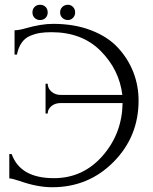

<svg xmlns="http://www.w3.org/2000/svg" viewBox="-20 -770 641 805"><path d="M203 -670Q292 -670 362 -643Q432 -616 474.5 -570Q517 -524 539 -467.5Q561 -411 561 -348Q561 -197 456 -91Q351 15 199 15Q136 15 63 -11Q30 -22 19 -22V-124H29Q65 -23 206 -23Q328 -23 410 -116.5Q492 -210 494 -338H235Q211 -338 195.5 -325Q180 -312 180 -294H171V-419H180Q180 -400 195.5 -386Q211 -372 235 -372H493Q480 -478 402 -556.5Q324 -635 196 -635Q169 -635 149 -632Q129 -629 107 -620Q85 -611 71 -591Q57 -571 51 -541H41V-643Q59 -643 90 -652Q153 -670 203 -670ZM265 -686Q251 -686 241.5 -695Q232 -704 232 -718Q232 -732 241.5 -741Q251 -750 265 -750Q277 -750 286 -741Q295 -732 295 -718Q295 -704 286 -695Q277 -686 265 -686ZM171 -741Q180 -732 180 -718Q180 -704 171 -695Q162 -686 148 -686Q134 -686 125 -695Q116 -704 116 -718Q116 -732 125 -741Q134 -750 148 -750Q162 -750 171 -741Z"/></svg>

Font: Forum
Style: Regular
Weight: 400
Designer: Denis Masharov
Foundry: Denis Masharov
Version: Version 1.000